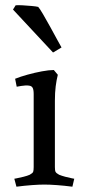

<svg xmlns="http://www.w3.org/2000/svg" viewBox="-20 -696 324 724"><path d="M187 -316V-66Q187 -53 189.5 -48Q192 -43 203 -37Q213 -33 226 -29.5Q239 -26 249.5 -24Q260 -22 260 -22L253 8Q222 4 194.5 2Q167 0 147 0Q128 0 100.5 2Q73 4 42 8L34 -22Q34 -22 44.5 -24Q55 -26 69 -29.5Q83 -33 92 -37Q103 -43 105 -48Q107 -53 107 -66V-341Q107 -358 103 -365Q99 -372 90 -373Q78 -375 60.5 -372Q43 -369 43 -369L37 -399Q57 -407 84 -414.5Q111 -422 138 -427Q165 -432 183 -432L198 -414Q193 -394 190 -370.5Q187 -347 187 -316ZM39 -676 29 -660 180 -498 212 -517Q209 -522 197 -544Q185 -566 170 -593.5Q155 -621 142 -643Q129 -665 124 -670Q116 -672 99 -673.5Q82 -675 65 -676Q48 -677 39 -676Z"/></svg>

Font: Buenard
Style: Regular
Weight: 400
Version: Version 2.000